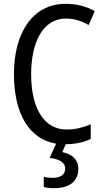

<svg xmlns="http://www.w3.org/2000/svg" viewBox="-20 -745 542 1005"><path d="M390 138C390 91 358 62 306 51L324 10C377 9 418 0 455 -18V-94C416 -78 375 -67 329 -67C211 -67 143 -177 143 -357C143 -519 202 -648 325 -648C370 -648 410 -634 444 -614L476 -687C431 -712 379 -725 324 -725C145 -725 53 -565 53 -358C53 -149 133 -16 274 7L240 81C289 88 321 103 321 138C321 168 299 186 255 186C238 186 221 184 209 180V234C221 238 240 240 263 240C344 240 390 204 390 138Z"/></svg>

Font: Noto Sans Telugu Condensed
Style: Regular
Weight: 400
Width: 3
Designer: Jelle Bosma - Monotype Design Team
Foundry: Monotype Imaging Inc.
Version: Version 2.005